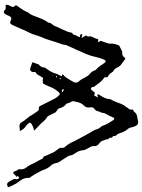

<svg xmlns="http://www.w3.org/2000/svg" viewBox="110 -850 740 1000"><g transform="rotate(-90 480.0 -350.0)"><path d="M888.2 -554.7V-552.7H889.6V-554.7ZM85.4 -583.5 85 -582.5V-582L85.4 -581.5L86.4 -581.1L87.9 -582.5ZM66.4 -592.8 65.4 -590.3 67.4 -591.3ZM585.9 -448.7 585.4 -447.8 585 -447.3 586.4 -444.8 587.9 -446.3ZM579.6 -428.7H579.1Q578.6 -428.7 577.6 -428.2Q576.7 -427.7 576.7 -427.2V-426.8L577.1 -424.3Q577.6 -422.9 578.6 -422.4Q579.1 -422.4 585.4 -424.3Q580.6 -428.7 579.6 -428.7ZM572.8 -408.2 571.8 -410.2 568.8 -408.2 566.9 -406.2 567.9 -404.8Q568.4 -403.3 568.8 -403.3L571.8 -404.3L574.2 -405.8ZM502 -394 505.4 -391.1Q508.8 -388.2 512.7 -388.2H513.7L515.1 -389.6Q516.1 -390.6 516.1 -391.1Q514.6 -397.9 501 -397.9H497.6ZM647.5 -526.4 646 -522.9Q645 -519 643.1 -517.1Q628.4 -506.3 627.9 -487.3Q627.9 -485.4 626 -482.4L622.1 -478L614.7 -467.3L607.9 -456.5Q600.6 -444.3 598.1 -433.1Q596.2 -425.8 590.8 -415.5L586.4 -406.2L582 -397.5L586.9 -397L592.3 -396.5V-392.6Q581.1 -383.8 571.3 -368.2L563 -354.5L555.2 -341.3Q549.8 -333 549.8 -325.2Q549.8 -314.9 559.1 -305.7Q564.5 -300.3 569.8 -289.6L574.7 -280.8L579.6 -272.5L582.5 -267.1L585.9 -262.2Q589.8 -256.3 593.8 -253.4Q606.9 -243.7 613.3 -227.5L614.7 -223.1Q616.2 -220.7 617.7 -219.7Q627.4 -211.9 637.2 -197.8L645.5 -185.5L653.8 -173.8Q654.8 -172.9 657.2 -171.4L661.6 -168.5L666.5 -173.8Q669.4 -176.3 669.9 -178.7L677.2 -199.2Q681.2 -210.9 683.1 -220.2Q687 -242.7 698.7 -271.5L710 -296.4L720.7 -320.8L733.4 -348.6L745.6 -376Q746.1 -378.4 746.6 -383.3L747.6 -391.1L760.3 -428.2Q768.1 -450.7 772 -465.3L777.8 -482.9L785.2 -500.5Q794.4 -523.9 797.9 -536.1Q800.3 -547.4 808.1 -563L814 -576.2L820.8 -589.4L843.8 -642.1L849.6 -654.8Q854.5 -665 859.9 -666.5Q860.8 -667 862.3 -667Q867.2 -667 877 -662.6L882.3 -661.1L884.3 -660.6Q891.1 -661.6 896.5 -671.4L899.9 -679.2L902.8 -687Q907.7 -695.8 915 -700.2H917Q921.4 -700.2 925.3 -696.8L929.2 -693.4Q931.6 -691.4 933.6 -690.9Q937.5 -689.9 943.4 -689.9L948.7 -690.4H954.1Q955.1 -688 955.1 -684.6Q955.1 -678.2 950.7 -669.4L947.8 -664.1L945.8 -659.2Q943.8 -654.8 943.8 -651.4Q943.8 -649.9 944.3 -648.4Q946.3 -645.5 952.1 -638.7L951.7 -635.3L950.7 -631.8L940.9 -618.7L931.6 -605L924.8 -594.2L919.4 -583L917 -577.6Q915.5 -574.2 914.1 -572.3Q907.2 -565.4 902.3 -554.7L898.4 -545.4L894.5 -535.6L888.2 -518.6L881.3 -501.5Q873.5 -482.4 862.8 -469.2Q861.8 -467.8 861.3 -465.3L860.8 -460.4L861.3 -460.9L856 -450.7L856.4 -451.7Q848.1 -443.8 842.3 -429.7L837.9 -418L832 -406.7L827.6 -397L823.2 -386.7Q817.9 -373 814.5 -366.7Q813 -363.8 812.5 -359.4L811 -351.6Q809.1 -342.3 800.3 -339.4Q798.8 -328.1 789.1 -312L787.6 -308.6L787.1 -306.6L786.6 -304.2L793.5 -303.2Q796.4 -302.2 798.8 -301.3Q800.3 -300.3 801.3 -298.3Q802.2 -296.4 802.2 -295.4V-294.4Q801.3 -291.5 798.3 -291.5Q796.4 -291.5 793.9 -292.5L781.7 -295.9Q789.6 -281.7 790 -281.2Q794.4 -276.4 794.4 -272Q794.4 -268.1 791 -264.6L789.6 -262.7Q788.6 -261.7 788.6 -261.2Q788.6 -260.7 789.1 -260.7Q791 -256.8 791 -252.4Q791 -245.1 786.6 -236.8L783.7 -231.4L781.2 -225.6Q777.8 -219.2 777.8 -213.9Q777.8 -208.5 771.5 -208.5Q770 -208.5 768.1 -209H764.6L759.8 -208L764.2 -201.2L767.6 -195.3L761.2 -178.2L755.4 -161.1Q752.4 -151.9 752.4 -146V-143.1Q752.9 -140.6 752.9 -138.2Q752.9 -123 742.7 -99.1L729 -92.3L715.8 -85.4Q711.9 -83.5 708 -83.5H702.6Q687.5 -83.5 679.7 -70.3L674.3 -66.9L656.7 -79.6L639.6 -92.3Q636.7 -94.2 634.8 -98.6L632.3 -102.1L630.9 -105.5L627 -111.8L623.5 -117.7Q619.1 -124 613.3 -127.4Q606 -131.3 601.6 -139.2Q594.2 -152.3 578.1 -159.7L577.1 -176.3Q563 -184.6 549.8 -201.2L539.1 -215.3L528.3 -230Q527.3 -231 527.3 -232.9V-236.8Q526.9 -244.1 515.1 -247.1L496.6 -225.6Q493.2 -226.1 482.9 -229.5L478 -220.7Q474.6 -214.8 471.7 -210.4Q476.6 -211.4 487.8 -213.4L488.3 -209Q488.3 -206.1 487.8 -205.1Q463.9 -171.9 463.9 -148.4Q463.9 -145.5 462.9 -144Q457.5 -135.7 452.6 -124.5L448.7 -114.7L444.8 -104.5Q435.5 -77.6 424.8 -65.4L421.9 -62L420.4 -58.6Q417.5 -53.7 415 -51.8Q408.7 -44.4 408.7 -35.6Q408.7 -31.7 409.7 -27.8L402.8 -24.4Q398.4 -22.5 397 -20.5Q390.1 -9.3 374.5 -5.9L360.8 -3.4Q352.1 -2 347.7 -0.5Q345.7 0 343.8 0Q338.9 0 333.5 -2.9Q326.2 -6.8 323.7 -13.7Q318.4 -26.4 316.9 -33.2Q315.9 -46.4 305.2 -58.1Q296.4 -67.4 289.6 -86.4L287.1 -93.8L284.2 -101.6Q280.3 -109.9 274.9 -115.2Q272.9 -116.7 272 -119.1Q271.5 -121.1 271.5 -122.6V-123.5Q272 -125 272 -126.5Q272 -129.9 268.1 -133.3L263.7 -136.7Q262.7 -138.7 262.7 -140.1V-142.6Q262.7 -151.4 253.9 -159.2Q254.4 -160.6 254.4 -162.6Q254.4 -167 252.4 -171.9L249.5 -178.2L247.6 -184.1Q243.7 -195.8 233.9 -202.6Q218.8 -211.9 218.8 -228Q218.8 -230 219.2 -232.4V-233.9Q219.2 -238.3 216.8 -245.1L209.5 -258.8L202.1 -272L199.7 -278.3Q197.8 -282.2 197.8 -284.7Q196.8 -308.6 181.6 -328.6Q171.9 -342.3 170.9 -351.6Q170.4 -358.9 165.5 -366.7L156.7 -380.4Q153.3 -386.2 147 -396L141.6 -403.8L136.7 -411.6Q131.8 -419.9 130.4 -428.7Q128.4 -443.4 118.7 -453.6Q102.1 -470.2 93.8 -497.6L90.3 -504.9L86.4 -512.2L78.6 -527.3L69.8 -542.5Q66.9 -547.4 62 -554.7L57.6 -561L52.7 -567.9Q53.7 -571.8 53.7 -576.2Q53.7 -599.1 29.8 -627.4Q25.4 -632.3 16.6 -650.4Q6.8 -668.5 4.9 -677.7L7.8 -679.2L10.7 -681.2Q14.6 -683.1 17.1 -683.1H18.1Q28.3 -683.1 33.2 -673.8Q41 -661.1 46.4 -649.4Q47.9 -646 47.9 -642.6Q47.9 -640.6 47.4 -638.7Q46.4 -635.7 46.4 -632.8Q46.4 -625.5 53.7 -619.6L64.5 -627.9Q61 -631.8 59.1 -633.3V-635.7Q64.5 -637.2 68.8 -642.1L76.7 -650.9H77.6Q78.6 -650.9 81.1 -650.4Q84.5 -649.9 85 -648.4L88.4 -642.1L90.3 -635.7Q93.8 -627.9 98.1 -624Q98.6 -623.5 98.6 -621.6V-616.2L98.1 -613.3V-610.4Q98.1 -594.7 107.4 -583.5Q115.7 -573.7 124 -556.6L130.4 -542.5L138.2 -528.8L146 -514.6L152.8 -500L154.3 -498Q154.8 -496.6 155.8 -496.6Q164.1 -494.1 167.5 -486.3L169.4 -479.5L172.4 -472.7L178.7 -459.5L184.1 -446.3Q191.9 -431.2 200.2 -421.9Q210.4 -411.1 210.4 -399.4Q210.4 -397 210 -394.5V-392.6Q210 -385.7 216.3 -379.9Q224.1 -371.6 231.9 -358.4L238.3 -346.7L244.1 -334.5L256.8 -310.1L270 -285.2L285.2 -257.8L300.8 -231Q305.2 -222.2 306.6 -215.8Q309.6 -205.1 316.4 -197.8Q323.7 -190.4 326.2 -182.1Q330.1 -168.9 339.4 -153.8L347.7 -140.6L356.4 -127.4Q356.9 -127.4 362.8 -124L366.2 -127.9Q368.7 -130.4 369.1 -132.3Q374.5 -147.5 387.2 -169.4L390.1 -174.8Q391.6 -177.7 391.6 -180.2V-181.6Q391.6 -188 396 -197.8L399.9 -206.1Q401.4 -210.4 401.9 -214.8Q402.8 -221.2 413.6 -229Q421.4 -234.4 421.4 -243.7Q421.4 -246.1 420.9 -249Q419.9 -253.9 419.9 -258.8Q419.9 -273.4 431.6 -284.7Q440.9 -293.5 445.8 -308.1L449.2 -321.3L452.6 -335Q453.1 -336.4 453.1 -337.9Q453.1 -341.3 451.7 -345.7L448.7 -351.6L445.3 -356.9Q441.9 -363.8 441.9 -369.1Q441.9 -370.6 440.9 -372.1L438.5 -375Q420.9 -388.2 416.5 -409.7Q414.6 -418 401.9 -425.3Q393.1 -429.7 389.6 -441.4Q387.2 -447.3 382.8 -455.1L376 -468.3L374 -471.2Q373 -472.7 371.6 -473.6Q360.4 -479.5 348.1 -493.2L338.4 -504.4Q333 -510.7 328.1 -514.6Q321.8 -519.5 314 -527.8L306.6 -535.2L299.3 -543L303.7 -543.9L308.1 -544.4Q312.5 -545.4 314.9 -546.4L324.2 -550.3L333 -554.7Q340.8 -559.1 340.8 -564.5Q340.8 -567.9 336.9 -572.3Q328.1 -582 320.8 -586.9Q313 -591.8 307.1 -600.1L302.2 -607.9L297.4 -616.2L308.1 -617.2L318.4 -618.2Q320.8 -618.7 322.8 -618.7Q337.4 -618.7 343.3 -607.4Q347.7 -598.1 360.8 -582.5L370.1 -570.8Q376 -564 378.4 -558.1Q381.8 -552.7 387.2 -544.4L396.5 -530.8Q402.8 -521 405.3 -519.5Q408.7 -517.6 422.9 -517.1L425.8 -514.2L428.2 -510.3L448.2 -470.7L468.3 -431.6Q471.2 -426.8 477.1 -419.4L483.4 -413.6L488.8 -407.7L495.1 -410.6Q498.5 -412.1 499.5 -413.6L506.8 -422.9L514.2 -432.6Q521 -443.4 524.9 -452.6Q528.3 -461.9 534.2 -474.6L539.1 -484.9L543.9 -494.6Q549.8 -497.6 557.6 -497.6Q564.9 -497.6 573.7 -495.1L580.6 -505.4L586.9 -516.6Q592.8 -529.3 605.5 -536.1L604.5 -546.9Q605 -553.2 608.4 -557.6Q612.8 -563.5 619.1 -563.5Q622.1 -563.5 625.5 -562L639.6 -557.1L654.3 -552.2Q654.8 -550.8 654.8 -548.8Q654.8 -545.4 652.8 -541L650.4 -535.6L647.9 -529.8H648.4Z"/></g></svg>

Font: Kurland
Style: Regular
Weight: 400
Designer: GGBot
Version: 0.22